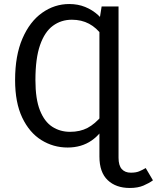

<svg xmlns="http://www.w3.org/2000/svg" viewBox="-20 -721 780 954"><path d="M316 12Q245 12 185.5 -25Q126 -62 90.5 -136.5Q55 -211 55 -323Q55 -445 91.5 -529.5Q128 -614 189.5 -657.5Q251 -701 324 -701Q367 -701 403 -686.5Q439 -672 467.5 -646Q496 -620 514 -585L488 -544Q460 -583 422.5 -603Q385 -623 337 -623Q284 -623 243 -593Q202 -563 179 -497Q156 -431 156 -323Q156 -229 178.5 -172.5Q201 -116 240 -91Q279 -66 328 -66Q378 -66 415 -85.5Q452 -105 487 -147L514 -121Q486 -58 435.5 -23Q385 12 316 12ZM569 0H474V-69V-620L485 -689H569ZM625 213Q556 213 515 174Q474 135 474 57V-1H569V63Q569 101 585 119Q601 137 630 137Q655 137 671 130.5Q687 124 704 114L740 175Q721 189 693 201Q665 213 625 213Z"/></svg>

Font: Fira Sans Variable
Style: Regular
Weight: 400
Designer: Carrois Corporate & Edenspiekermann AG
Foundry: Carrois Corporate GbR & Edenspiekermann AG
Version: Version 4.202